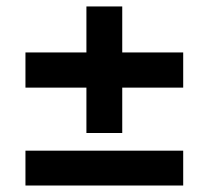

<svg xmlns="http://www.w3.org/2000/svg" viewBox="-20 -636 640 589"><path d="M245.1 -228V-367.2H58.1V-475.1H245.1V-616.2H355V-475.1H542V-367.2H355V-228ZM58.1 -66.9V-173.8H542V-66.9Z"/></svg>

Font: SUSE
Style: Bold
Weight: 700
Designer: Rene Bieder
Foundry: SUSE
Version: Version 1.000